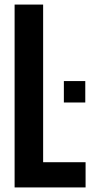

<svg xmlns="http://www.w3.org/2000/svg" viewBox="-20 -820 408 840"><path d="M43.9 0V-800H168.7V-110.3H354.4V0ZM259.4 -371.6V-465.3H353.1V-371.6Z"/></svg>

Font: Big Shoulders Thin
Style: Regular
Weight: 100
Designer: Patric King
Foundry: XO Type Co
Version: Version 2.002